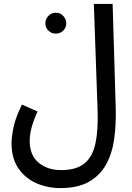

<svg xmlns="http://www.w3.org/2000/svg" viewBox="-20 -731 676 982"><path d="M39 1Q39 -28 48.5 -77Q58 -126 92 -196L172 -161Q151 -114 141.5 -78.5Q132 -43 132 -10Q132 63 177.5 101Q223 139 292 139Q371 139 412.5 104.5Q454 70 468.5 1Q483 -68 479 -172L460 -711H556L572 -176Q574 -94 564 -20.5Q554 53 523 109.5Q492 166 435 198.5Q378 231 288 231Q223 231 166 206Q109 181 74 130Q39 79 39 1ZM266 -559Q243 -559 227.5 -574.5Q212 -590 212 -611Q212 -633 227.5 -649.5Q243 -666 266 -666Q288 -666 303.5 -649.5Q319 -633 319 -611Q319 -590 303.5 -574.5Q288 -559 266 -559Z"/></svg>

Font: Noto Sans Arabic UI Cn Md
Style: Regular
Weight: 500
Width: 3
Designer: Monotype Design Team, Nadine Chahine and Nizar Qandah
Foundry: Monotype Imaging Inc.
Version: Version 2.010; ttfautohint (v1.8.4.7-5d5b)